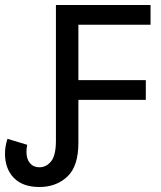

<svg xmlns="http://www.w3.org/2000/svg" viewBox="-37 -734 646 769"><path d="M121 15Q54 15 18.5 -21.5Q-17 -58 -17 -119Q-17 -148 -7 -178L72 -154Q69 -141 69 -125Q69 -97 83 -80.5Q97 -64 121 -64Q148 -64 167.5 -87.5Q187 -111 187 -171V-714H566V-635H277V-413H547V-334H277V-162Q277 -68 232.5 -26.5Q188 15 121 15Z"/></svg>

Font: Noto IKEA Latin
Style: Regular
Weight: 400
Designer: Monotype Design Team
Foundry: Monotype Imaging Inc.
Version: Version 1.0